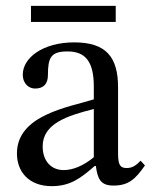

<svg xmlns="http://www.w3.org/2000/svg" viewBox="-20 -630 520 657"><path d="M157 7C221 7 257 -21 304 -62H308C314 -18 324 5 368 5C419 5 443 -16 476 -64L461 -80C447 -65 433 -55 414 -55C393 -55 384 -63 384 -104V-331C384 -435 343 -485 234 -485C125 -485 58 -431 58 -375C58 -342 80 -327 100 -327C128 -327 144 -342 144 -373C144 -433 154 -454 211 -454C271 -454 301 -421 301 -334V-290C215 -263 38 -237 38 -105C38 -41 80 7 157 7ZM301 -92C267 -64 231 -48 198 -48C155 -48 126 -79 126 -129C126 -207 210 -234 301 -257ZM376 -555V-610H86V-555Z"/></svg>

Font: STIX Two Text
Style: Regular
Weight: 400
Designer: Ross Mills, John Hudson & Paul Hanslow, Tiro Typeworks Ltd; with prior portions MicroPress Inc., and Coen Hoffman.
Foundry: Tiro Typeworks Ltd
Version: Version 2.13 b171